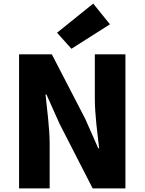

<svg xmlns="http://www.w3.org/2000/svg" viewBox="-20 -1047 804 1067"><path d="M86 0H256V-247C256 -337 241 -439 233 -522H238L311 -359L495 0H677V-745H507V-498C507 -409 522 -302 531 -223H526L453 -388L268 -745H86ZM377 -776 591 -912 498 -1027 297 -865Z"/></svg>

Font: Source Han Sans HK Heavy
Style: Regular
Weight: 900
Designer: Ryoko NISHIZUKA 西塚涼子 (kana, bopomofo & ideographs); Paul D. Hunt (Latin, Greek & Cyrillic); Sandoll Communications 산돌커뮤니
Foundry: Adobe
Version: Version 2.000;hotconv 1.0.107;makeotfexe 2.5.65593